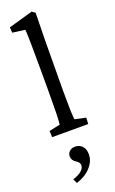

<svg xmlns="http://www.w3.org/2000/svg" viewBox="-181 -720 626 1041"><g transform="rotate(-20 131.5 -199.5)"><path d="M27.3 0 25.4 -36.1 88.9 -49.8Q93.8 -82.5 93.8 -232.4V-354.5Q93.8 -553.7 89.8 -596.7L17.6 -606.4L15.6 -637.7L155.3 -677.7L173.8 -664.1Q169.9 -498 169.9 -371.1L168.9 -213.9Q168.9 -79.1 173.8 -49.8L237.3 -36.1L235.4 0ZM68.4 279.3 56.6 253.9Q88.4 244.6 106.2 229.2Q124 213.9 124 197.3Q124 187 117.2 179.2Q110.4 171.4 102.5 167.2Q94.7 163.1 87.9 153.3Q81.1 143.6 81.1 129.9Q81.1 113.3 93.8 102.1Q106.4 90.8 125 90.8Q151.4 90.8 167 107.9Q182.6 125 182.6 154.3Q182.6 194.8 151.4 229Q120.1 263.2 68.4 279.3Z"/></g></svg>

Font: Crimson Pro
Style: Regular
Weight: 400
Designer: Jacques Le Bailly
Foundry: Baron von Fonthausen
Version: Version 1.003